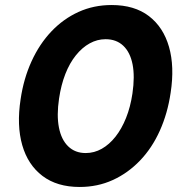

<svg xmlns="http://www.w3.org/2000/svg" viewBox="-20 -732 730 764"><path d="M297 12Q207 12 149 -32Q91 -76 68.5 -154.5Q46 -233 62 -337Q74 -419 105.5 -488Q137 -557 184.5 -607Q232 -657 292.5 -684.5Q353 -712 424 -712Q515 -712 572.5 -668Q630 -624 652.5 -545.5Q675 -467 659 -363Q647 -281 616 -212Q585 -143 537 -93Q489 -43 428.5 -15.5Q368 12 297 12ZM321 -123Q355 -123 385 -140Q415 -157 439.5 -188Q464 -219 481.5 -262.5Q499 -306 507 -360Q517 -428 507.5 -476Q498 -524 470.5 -550Q443 -576 400 -576Q367 -576 337 -559.5Q307 -543 282 -512Q257 -481 240 -437.5Q223 -394 215 -340Q205 -273 214.5 -224.5Q224 -176 251.5 -149.5Q279 -123 321 -123Z"/></svg>

Font: DM Sans 10pt Black
Style: Italic
Weight: 900
Italic angle: -10°
Version: Version 4.004;gftools[0.9.30]